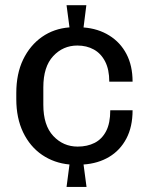

<svg xmlns="http://www.w3.org/2000/svg" viewBox="-20 -713 584 740"><path d="M236.5 7.5 247.8 -79Q188.8 -84.5 142.2 -116.1Q95.8 -147.8 69.2 -202.8Q42.8 -257.8 42.8 -330.8V-354.8Q42.8 -428.8 69.2 -483.6Q95.8 -538.5 141.9 -570.8Q188 -603 247.8 -607.5L236.5 -693H312.8L302 -607.2Q358.5 -602.8 401.1 -576.2Q443.8 -549.8 467.4 -504.8Q491 -459.8 491 -398.2H401.2Q401.2 -445 385.2 -476Q369.2 -507 341.6 -522.2Q314 -537.5 278.2 -537.5Q222.8 -537.5 184.9 -496.6Q147 -455.8 147 -376.5V-309Q147 -229.8 185.4 -188.9Q223.8 -148 279.2 -148Q316.5 -148 344.8 -162.4Q373 -176.8 389 -207.5Q405 -238.2 405 -288H491Q491 -224.2 467 -178.9Q443 -133.5 400.4 -108.1Q357.8 -82.8 302 -79L313.5 7.5Z"/></svg>

Font: Chivo Medium
Style: Regular
Weight: 500
Designer: Hector Gatti
Foundry: Omnibus-Type
Version: Version 2.002